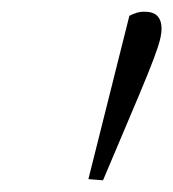

<svg xmlns="http://www.w3.org/2000/svg" viewBox="-20 -765 296 328"><path d="M131 -459 201 -738Q207 -741 213 -743Q219 -745 227 -745Q242 -745 249 -737.5Q256 -730 256 -716Q256 -704 250 -685.5Q244 -667 232 -637.5Q220 -608 200 -561L156 -457Z"/></svg>

Font: Source Serif 4 Light
Style: Italic
Weight: 300
Italic angle: -12°
Designer: Frank Grießhammer
Foundry: Adobe Systems Incorporated
Version: Version 4.004;hotconv 1.0.116;makeotfexe 2.5.65601